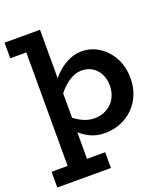

<svg xmlns="http://www.w3.org/2000/svg" viewBox="-160 -797 979 1126"><g transform="rotate(-20 329.0 -234.0)"><path d="M376.6 13.8Q320.3 13.8 279.2 -7.8Q238.1 -29.3 208.6 -60.4Q179.2 -91.4 156.8 -118.4V-203.1Q179.2 -175.1 209 -148.5Q238.9 -122 274.2 -105.3Q309.6 -88.6 346.7 -88.6Q380 -88.6 407.3 -99.9Q434.6 -111.1 454.5 -131.4Q474.5 -151.6 485.1 -179.1Q495.8 -206.5 495.8 -238.9Q495.8 -280.3 479.2 -312Q462.6 -343.7 433.7 -361.4Q404.7 -379.1 365.7 -378.1Q328.4 -378.1 288.9 -351.6Q249.3 -325.1 214.8 -278.9Q180.2 -232.6 156.8 -171.7V-264.9Q180 -330.3 219.7 -379.8Q259.4 -429.2 308.1 -456.6Q356.8 -484 406.4 -484Q465.6 -484 515.2 -452.4Q564.8 -420.9 594.7 -365.4Q624.6 -310 624.6 -237.6Q624.6 -183.2 606 -137.1Q587.4 -91 553.6 -57.4Q519.8 -23.8 474.8 -5Q429.7 13.8 376.6 13.8ZM1.6 218V119.5H336.3V218ZM101.9 217.8V-588.5H1.6V-686H222.9V217.8Z"/></g></svg>

Font: BioRhyme ExtraBold
Style: Regular
Weight: 800
Designer: Aoife Mooney
Foundry: Aoife Mooney Type
Version: Version 1.600;gftools[0.9.33]